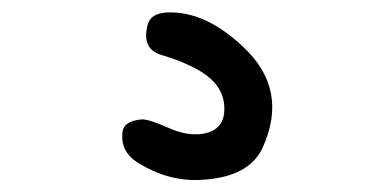

<svg xmlns="http://www.w3.org/2000/svg" viewBox="-20 -76 596 313"><path d="M220.7 -35.6Q210 4.9 245.1 14.2Q273.4 22.5 296.9 34.7Q346.7 60.1 345.7 102.1Q345.7 133.8 315.4 141.1Q288.1 147.5 254.4 132.3Q221.7 117.7 210 118.7Q181.6 121.6 179.7 139.2Q175.8 171.4 205.1 189.5Q253.9 219.7 305.7 217.3Q385.7 213.9 408.2 164.6Q451.2 69.8 376 0Q314.5 -58.1 252.9 -55.7Q225.6 -54.7 220.7 -35.6Z"/></svg>

Font: Comic Relief
Style: Regular
Weight: 400
Designer: Jeff Davis
Foundry: Loudifier
Version: Version 1.200; ttfautohint (v1.8.4.7-5d5b)